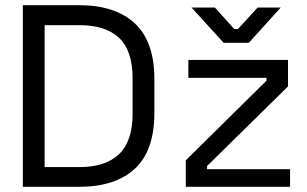

<svg xmlns="http://www.w3.org/2000/svg" viewBox="-20 -720 1184 740"><path d="M68 0V-700H285Q424 -700 499.5 -630Q575 -560 575 -415V-285Q575 -139 499.5 -69.5Q424 0 285 0ZM152 -76H286Q387 -76 439 -126Q491 -176 491 -281V-418Q491 -525 439 -574Q387 -623 286 -623H152ZM696 0V-102L1007 -409V-420H706V-489H1090V-387L778 -80V-68H1098V0ZM842 -555 718 -691H808L883 -608H897L973 -691H1062L939 -555Z"/></svg>

Font: Space Grotesk Frontify
Style: Regular
Weight: 400
Designer: Florian Karsten
Version: Version 2.000